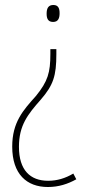

<svg xmlns="http://www.w3.org/2000/svg" viewBox="-20 -308 348 770"><path d="M219 -255C219 -274 214 -288 194 -288C174 -288 167 -275 167 -253C167 -233 173 -220 193 -220C214 -220 219 -236 219 -255ZM206 -111H182V-92C182 -17 172 18 124 77C73 134 29 182 29 280C29 390 87 442 172 442C215 442 252 430 286 411L274 388C242 407 209 417 173 417C101 417 56 374 56 281C56 195 91 151 144 91C194 33 206 -4 206 -91Z"/></svg>

Font: Noto Sans Khmer UI Condensed Thin
Style: Regular
Weight: 100
Width: 3
Designer: Danh Hong and the Monotype Design Team
Foundry: Monotype Imaging Inc.
Version: Version 2.002